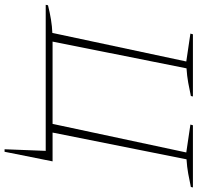

<svg xmlns="http://www.w3.org/2000/svg" viewBox="-32 -652 864 840"><g transform="rotate(90 400.0 -232.0)"><path d="M1 0 3 -10Q35 -18 65.5 -23Q96 -28 124 -29L249 -615L127 -633L130 -644H402L400 -635Q372 -629 342 -623.5Q312 -618 279 -616L162 -30H522L647 -615L525 -633L528 -644H800L798 -635Q770 -629 740 -623.5Q710 -618 677 -616L560 -30H686L644 180H633L640 0Z"/></g></svg>

Font: Piazzolla Thin
Style: Italic
Weight: 100
Italic angle: -11.3°
Designer: Juan Pablo del Peral
Foundry: Huerta Tipografica
Version: Version 1.330